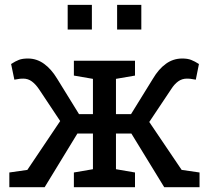

<svg xmlns="http://www.w3.org/2000/svg" viewBox="-20 -782 884 802"><path d="M19 0V-61.5L94.2 -72.3L231.4 -276.4L143.1 -409.2Q128.9 -430.2 113 -441.9Q97.2 -453.6 77.1 -453.6Q66.9 -453.6 64 -453.1Q61 -452.6 40 -449.2L26.4 -514.6Q44.4 -526.4 59.1 -532Q73.7 -537.6 96.7 -537.6Q133.3 -537.6 163.8 -515.6Q194.3 -493.7 218.8 -453.1L310.1 -305.2H368.2V-452.6L288.6 -466.3V-528.3H543.9V-466.3L464.4 -452.6V-305.2H527.3L618.7 -453.1Q642.6 -493.7 673.1 -515.6Q703.6 -537.6 741.2 -537.6Q763.7 -537.6 778.6 -531.7Q793.5 -525.9 811 -514.6L797.9 -449.2Q776.9 -452.6 773.7 -453.1Q770.5 -453.6 760.7 -453.6Q740.2 -453.6 724.1 -441.9Q708 -430.2 694.8 -409.2L603.5 -272.5L738.8 -72.3L813.5 -61.5V0H666L528.8 -224.1H464.4V-75.2L543.9 -61.5V0H288.6V-61.5L368.2 -75.2V-224.1H303.2L166.5 0ZM469.2 -658.7V-761.7H570.3V-658.7ZM262.7 -658.7V-761.7H363.8V-658.7Z"/></svg>

Font: Roboto Slab
Style: Regular
Weight: 400
Designer: Google
Version: Version 2.000; ttfautohint (v1.8.1.43-b0c9)